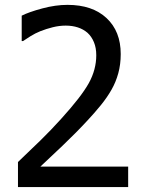

<svg xmlns="http://www.w3.org/2000/svg" viewBox="-20 -762 586 782"><path d="M502 0H53.2V-102.1Q101.6 -147.9 144.5 -189.9Q187.5 -231.9 228.5 -277.3Q311.5 -368.7 341.8 -423.6Q372.1 -478.5 372.1 -537.1Q372.1 -567.4 362.5 -590.3Q353 -613.3 336.4 -628.4Q319.3 -643.1 296.9 -650.4Q274.4 -657.7 247.6 -657.7Q221.7 -657.7 195.1 -651.1Q168.5 -644.5 144 -634.8Q123.5 -626.5 104.5 -614.7Q85.4 -603 73.7 -594.7H68.4V-698.2Q98.6 -713.4 152.6 -727.8Q206.5 -742.2 254.9 -742.2Q356.4 -742.2 414.1 -688.2Q471.7 -634.3 471.7 -542Q471.7 -499.5 461.7 -463.4Q451.7 -427.2 434.1 -396.5Q416 -364.7 390.6 -333.5Q365.2 -302.2 336.9 -272Q291 -222.2 234.6 -168.5Q178.2 -114.7 144.5 -83.5H502Z"/></svg>

Font: Phetsarath
Style: Regular
Weight: 400
Designer: Danh Hong
Foundry: Danh Hong
Version: Version 1.01